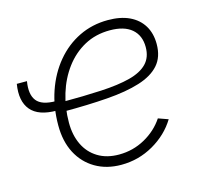

<svg xmlns="http://www.w3.org/2000/svg" viewBox="-90 -645 790 749"><g transform="rotate(-15 304.5 -270.5)"><path d="M122.6 -260.3Q49.3 -260.3 18.6 -296.9Q-12.2 -333.5 -1 -401.4H40Q31.2 -349.1 51.8 -323Q72.3 -296.9 129.4 -296.9ZM312 9.3Q252.4 9.3 207.5 -17.1Q162.6 -43.5 137.9 -90.8Q113.3 -138.2 113.3 -202.6Q113.3 -276.4 135 -339.6Q156.7 -402.8 196.3 -450.2Q235.8 -497.6 289.3 -523.7Q342.8 -549.8 406.2 -549.8Q457 -549.8 492.7 -533Q528.3 -516.1 547.4 -484.9Q566.4 -453.6 566.4 -410.6Q566.4 -358.4 538.3 -326.7Q510.3 -294.9 456.5 -278.1Q402.8 -261.2 324.5 -255.4Q246.1 -249.5 146 -249.5L149.9 -287.1Q240.2 -287.1 309.8 -290.8Q379.4 -294.4 426.5 -306.6Q473.6 -318.8 497.8 -343.8Q522 -368.7 522 -410.2Q522 -457 491.5 -483.2Q460.9 -509.3 403.3 -509.3Q345.7 -509.3 300 -484.4Q254.4 -459.5 222.2 -416.3Q189.9 -373 173.1 -317.9Q156.2 -262.7 156.2 -202.1Q156.2 -151.9 174.6 -113.5Q192.9 -75.2 228.3 -53.5Q263.7 -31.7 313.5 -31.7Q370.1 -31.7 418.5 -58.6Q466.8 -85.4 495.6 -128.9L535.6 -114.7Q502 -59.6 441.9 -25.1Q381.8 9.3 312 9.3Z"/></g></svg>

Font: Inter 17pt ExtraLight
Style: Italic
Weight: 250
Italic angle: -9.3988°
Version: Version 4.001;git-66647c0bb